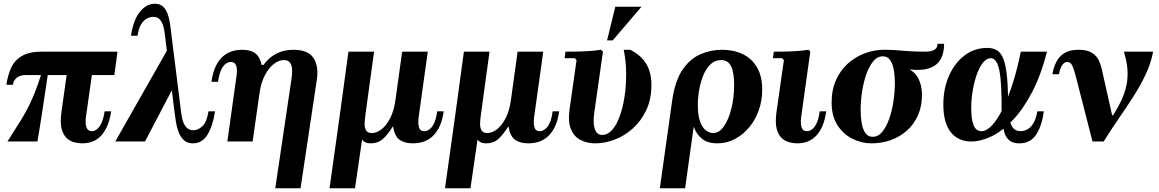

<svg xmlns="http://www.w3.org/2000/svg" viewBox="-20 -756 6192 1026"><path d="M591 -355H120Q87 -355 69.5 -340.5Q52 -326 49 -303H14Q22 -357 41 -396.5Q60 -436 99 -458Q138 -480 203 -480H608ZM476 -390 439 -129Q435 -96 442 -75.5Q449 -55 471 -55Q484 -55 497 -64.5Q510 -74 521.5 -97Q533 -120 539 -161H574Q562 -79 523.5 -34.5Q485 10 419 10Q398 10 375.5 4Q353 -2 335 -19.5Q317 -37 309 -69.5Q301 -102 308 -155L341 -390ZM201 -361H236Q219 -246 206 -160.5Q193 -75 180 0H20Q50 -49 74.5 -86.5Q99 -124 119.5 -161.5Q140 -199 160 -246.5Q180 -294 201 -361Z M1094 -161H1129Q1118 -85 1089.5 -37.5Q1061 10 1011 10Q981 10 963 -6.5Q945 -23 935 -48.5Q925 -74 920.5 -102.5Q916 -131 913 -155L861 -571Q859 -593 853 -615Q847 -637 834.5 -651.5Q822 -666 798 -666Q783 -666 766 -657.5Q749 -649 735 -627.5Q721 -606 715 -565H680Q692 -648 727 -692Q762 -736 807 -736Q835 -736 851.5 -720.5Q868 -705 876.5 -680Q885 -655 889 -626Q893 -597 896 -571L948 -155Q950 -138 955.5 -115.5Q961 -93 975 -76.5Q989 -60 1014 -60Q1038 -60 1061.5 -81.5Q1085 -103 1094 -161ZM882 -503 912 -300 755 0H596Z M1548 -490Q1626 -490 1655 -446.5Q1684 -403 1673 -330L1586 250H1451L1537 -330Q1539 -341 1540.5 -358.5Q1542 -376 1540 -393.5Q1538 -411 1528 -423Q1518 -435 1497 -435Q1470 -435 1443 -414Q1416 -393 1395.5 -354Q1375 -315 1367 -260L1330 0H1195L1244 -351Q1247 -373 1245.5 -389.5Q1244 -406 1236 -415.5Q1228 -425 1213 -425Q1200 -425 1186 -415Q1172 -405 1161.5 -382Q1151 -359 1145 -319H1110Q1121 -402 1162.5 -446Q1204 -490 1275 -490Q1319 -490 1344 -471Q1369 -452 1378 -409H1388Q1416 -448 1456 -469Q1496 -490 1548 -490Z M2316 -161H2351Q2340 -79 2298.5 -34.5Q2257 10 2186 10Q2143 10 2116 -8.5Q2089 -27 2080 -81Q2049 -33 2024 -11.5Q1999 10 1961 10Q1943 10 1932 4.5Q1921 -1 1915 -11L1877 250H1741L1797 -150L1842 -480H1979L1953 -291L1932 -137Q1929 -116 1928.5 -94.5Q1928 -73 1936.5 -59Q1945 -45 1967 -45Q1992 -45 2018 -64.5Q2044 -84 2065 -124.5Q2086 -165 2094 -227L2129 -480H2266L2217 -129Q2213 -96 2219 -75.5Q2225 -55 2247 -55Q2261 -55 2275 -65Q2289 -75 2300 -98Q2311 -121 2316 -161Z M2933 -161H2968Q2957 -79 2915.5 -34.5Q2874 10 2803 10Q2760 10 2733 -8.5Q2706 -27 2697 -81Q2666 -33 2641 -11.5Q2616 10 2578 10Q2560 10 2549 4.5Q2538 -1 2532 -11L2494 250H2358L2414 -150L2459 -480H2596L2570 -291L2549 -137Q2546 -116 2545.5 -94.5Q2545 -73 2553.5 -59Q2562 -45 2584 -45Q2609 -45 2635 -64.5Q2661 -84 2682 -124.5Q2703 -165 2711 -227L2746 -480H2883L2834 -129Q2830 -96 2836 -75.5Q2842 -55 2864 -55Q2878 -55 2892 -65Q2906 -75 2917 -98Q2928 -121 2933 -161Z M3313 -490H3348Q3407 -460 3434 -414Q3461 -368 3461 -303Q3461 -225 3433 -166.5Q3405 -108 3360.5 -68.5Q3316 -29 3263.5 -9.5Q3211 10 3161 10Q3119 10 3084 -7Q3049 -24 3031.5 -64.5Q3014 -105 3024 -175L3061 -435L3051 -445H2997L3002 -480Q3028 -480 3062.5 -480.5Q3097 -481 3131.5 -483.5Q3166 -486 3192 -490L3202 -480L3155 -149Q3148 -97 3158.5 -66Q3169 -35 3198 -35Q3227 -35 3250.5 -61Q3274 -87 3291 -133Q3308 -179 3317 -237.5Q3326 -296 3326 -360Q3326 -392 3323 -424Q3320 -456 3313 -490ZM3408 -720 3254 -540H3224L3268 -720Z M3838 -490Q3900 -490 3948.5 -467Q3997 -444 4025 -396.5Q4053 -349 4053 -277Q4053 -218 4034.5 -166Q4016 -114 3982.5 -74.5Q3949 -35 3906 -12.5Q3863 10 3813 10Q3760 10 3730 -15.5Q3700 -41 3687 -79L3641 250H3506L3572 -219Q3587 -324 3627 -383Q3667 -442 3722.5 -466Q3778 -490 3838 -490ZM3790 -45Q3824 -45 3849 -81.5Q3874 -118 3888.5 -176.5Q3903 -235 3903 -302Q3903 -368 3887 -401.5Q3871 -435 3833 -435Q3801 -435 3777.5 -413Q3754 -391 3739 -355Q3724 -319 3716.5 -277Q3709 -235 3709 -195Q3709 -137 3722 -104Q3735 -71 3754 -58Q3773 -45 3790 -45Z M4360 -161H4395Q4384 -79 4345 -34.5Q4306 10 4240 10Q4219 10 4196.5 4Q4174 -2 4156 -19.5Q4138 -37 4130 -69.5Q4122 -102 4129 -155L4169 -435L4159 -445H4110L4115 -480Q4141 -480 4174.5 -480.5Q4208 -481 4241.5 -483.5Q4275 -486 4301 -490L4310 -480L4261 -129Q4257 -96 4263.5 -75.5Q4270 -55 4292 -55Q4306 -55 4319.5 -65Q4333 -75 4344 -98Q4355 -121 4360 -161Z M5025 -522Q5025 -488 5016 -460.5Q5007 -433 4986 -414Q4965 -395 4929.5 -387Q4894 -379 4840 -385Q4869 -369 4883 -344.5Q4897 -320 4902 -295Q4907 -270 4907 -252Q4907 -188 4885 -139Q4863 -90 4824.5 -56.5Q4786 -23 4738 -6.5Q4690 10 4637 10Q4585 10 4536 -14Q4487 -38 4455.5 -86.5Q4424 -135 4424 -208Q4424 -276 4447.5 -328.5Q4471 -381 4511.5 -417Q4552 -453 4602 -471.5Q4652 -490 4704 -490Q4735 -490 4758 -488.5Q4781 -487 4803.5 -485Q4826 -483 4854.5 -481.5Q4883 -480 4926 -480Q4990 -480 4990 -522ZM4643 -25Q4673 -25 4695 -52Q4717 -79 4732 -122Q4747 -165 4754.5 -215.5Q4762 -266 4762 -312Q4762 -349 4756.5 -381.5Q4751 -414 4737 -434.5Q4723 -455 4698 -455Q4668 -455 4646 -428Q4624 -401 4609 -358Q4594 -315 4586.5 -265Q4579 -215 4579 -168Q4579 -132 4584.5 -99Q4590 -66 4604 -45.5Q4618 -25 4643 -25Z M5170 0Q5100 0 5060.5 -50Q5021 -100 5021 -197Q5021 -282 5051 -350.5Q5081 -419 5134 -459.5Q5187 -500 5256 -500Q5285 -500 5306.5 -488Q5328 -476 5342 -441Q5356 -406 5362 -337.5Q5368 -269 5367 -155H5332Q5334 -307 5321 -376Q5308 -445 5274 -445Q5253 -445 5234 -422.5Q5215 -400 5201 -361.5Q5187 -323 5178.5 -275Q5170 -227 5170 -177Q5170 -118 5183 -86.5Q5196 -55 5224 -55Q5252 -55 5281 -86Q5310 -117 5338 -173.5Q5366 -230 5391 -308Q5416 -386 5435 -480H5575Q5543 -355 5495.5 -264Q5448 -173 5392.5 -114.5Q5337 -56 5279.5 -28Q5222 0 5170 0ZM5427 10Q5392 10 5373.5 -6Q5355 -22 5347.5 -47Q5340 -72 5337.5 -101Q5335 -130 5332 -155H5367Q5375 -99 5390 -77Q5405 -55 5433 -55Q5454 -55 5472.5 -66Q5491 -77 5504 -100.5Q5517 -124 5523 -161H5558Q5548 -85 5517.5 -37.5Q5487 10 5427 10Z M6142 -480Q6131 -420 6103 -360Q6075 -300 6036.5 -240Q5998 -180 5956.5 -120Q5915 -60 5878 0H5818L5923 -140H5928Q5963 -195 5981 -240Q5999 -285 6003.5 -325Q6008 -365 6003 -402.5Q5998 -440 5986 -480ZM5743 -490Q5790 -490 5815 -474Q5840 -458 5851.5 -433.5Q5863 -409 5868 -385L5923 -140L5818 0L5728 -351Q5718 -389 5709 -407Q5700 -425 5683 -425Q5667 -425 5655 -406Q5643 -387 5639 -359H5604Q5609 -394 5624 -424Q5639 -454 5667.5 -472Q5696 -490 5743 -490Z"/></svg>

Font: Brygada 1918
Style: Bold Italic
Weight: 700
Italic angle: -8°
Designer: Mateusz Machalski | Borys Kosmynka | Przemek Hoffer
Foundry: NIEPODLEGLA 2018
Version: Version 3.006